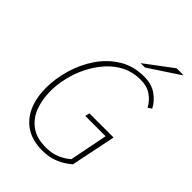

<svg xmlns="http://www.w3.org/2000/svg" viewBox="-243 -937 1055 1055"><g transform="rotate(45 285.0 -409.0)"><path d="M288 12Q210 12 159 -21.5Q108 -55 83 -113Q58 -171 58 -246Q58 -319 80 -394Q102 -469 145 -532Q188 -595 251 -633.5Q314 -672 396 -672Q455 -672 494 -644Q533 -616 552 -578L530 -564Q511 -600 477.5 -623Q444 -646 394 -646Q335 -646 287 -622Q239 -598 202 -556.5Q165 -515 139.5 -464Q114 -413 101 -358Q88 -303 88 -252Q88 -187 108 -133Q128 -79 172.5 -46.5Q217 -14 290 -14Q338 -14 374 -30Q410 -46 434 -68L478 -290H320L326 -316H514L460 -54Q426 -24 383.5 -6Q341 12 288 12ZM330 -710 490 -830H538L540 -826L364 -710Z"/></g></svg>

Font: Source Sans 3 ExtraLight ExtraLight
Style: Italic
Weight: 250
Italic angle: -11°
Version: Version 3.052;hotconv 1.1.0;makeotfexe 2.6.0